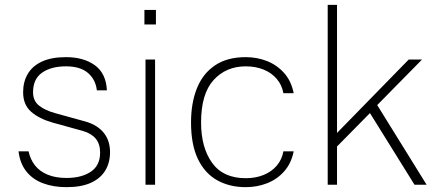

<svg xmlns="http://www.w3.org/2000/svg" viewBox="-20 -763 1827 793"><path d="M254.5 10Q200.5 10 157.8 -6Q115 -22 88.8 -55Q62.5 -88 56.5 -138H98Q105 -105 124.2 -80.2Q143.5 -55.5 176.2 -41.8Q209 -28 254.5 -28Q317 -28 355.2 -53.8Q393.5 -79.5 393.5 -133Q393.5 -169 375 -190.8Q356.5 -212.5 321 -222.5L198 -256.5Q141.5 -272.5 108.5 -301.5Q75.5 -330.5 75.5 -382Q75.5 -425.5 94.8 -458Q114 -490.5 153.2 -508.8Q192.5 -527 252.5 -527Q325.5 -527 371.8 -493.5Q418 -460 421.5 -390H380Q375 -434.5 343.2 -461.8Q311.5 -489 252.5 -489Q191.5 -489 154 -463Q116.5 -437 116.5 -382Q116.5 -347 140.8 -327.2Q165 -307.5 208.5 -295.5L331.5 -261.5Q360 -253.5 379.5 -240.5Q399 -227.5 411.2 -211Q423.5 -194.5 429 -175Q434.5 -155.5 434.5 -135Q434.5 -91.5 415 -59Q395.5 -26.5 355.8 -8.2Q316 10 254.5 10Z M620.5 -517V0H581V-517ZM624 -722V-662H576.5V-722Z M995 -527Q1041.5 -527 1082.8 -510.8Q1124 -494.5 1153.5 -461.5Q1183 -428.5 1193 -378H1150.5Q1144.5 -412 1123.2 -437Q1102 -462 1069 -475.5Q1036 -489 995 -489Q913.5 -489 862 -432.2Q810.5 -375.5 810.5 -257Q810.5 -154 856 -90.5Q901.5 -27 995 -27Q1036 -27 1069 -40.5Q1102 -54 1123.2 -79Q1144.5 -104 1150.5 -138H1193Q1183 -88 1153.5 -55Q1124 -22 1082.8 -6Q1041.5 10 995 10Q927.5 10 876.5 -18.8Q825.5 -47.5 797.2 -106.8Q769 -166 769 -257Q769 -338 793.5 -398.8Q818 -459.5 868.2 -493.2Q918.5 -527 995 -527Z M1742 0H1692L1508 -296L1372 -158V0H1333.5V-743H1372V-214L1668 -517H1723L1538 -329Z"/></svg>

Font: Public Sans Thin
Style: Regular
Weight: 100
Designer: The Public Sans project authors (U.S. Web Design System). Libre Franklin designed by Pablo Impallari and Rodrigo Fuenzal
Version: Version 1.008